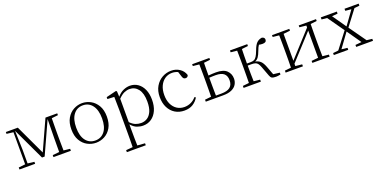

<svg xmlns="http://www.w3.org/2000/svg" viewBox="-13 -1351 4866 2441"><g transform="rotate(-20 2420.0 -130.5)"><path d="M742.2 -481.9 655.8 -472.2Q655.3 -430.7 654.5 -376.5Q653.8 -322.3 653.8 -282.2V-226.1Q653.8 -185.5 654.5 -131.3Q655.3 -77.1 655.8 -36.1L742.2 -26.9V0H506.8V-26.9L597.2 -36.1Q597.2 -64.5 597.4 -102.3Q597.7 -140.1 597.9 -173.8Q598.1 -207.5 598.1 -223.1L602.1 -480L403.8 -44.9H368.2L162.1 -481.9L169.9 -224.1V-37.1L258.8 -26.9V0H46.9V-26.9L137.2 -37.1V-471.2L46.9 -481.9V-506.8H209L398.9 -102.1L583 -506.8H742.2Z M1081.1 14.2Q1020 14.2 965.1 -14.9Q910.2 -43.9 875.5 -103.3Q840.8 -162.6 840.8 -252.9Q840.8 -342.8 875.7 -402.3Q910.6 -461.9 965.6 -491.5Q1020.5 -521 1081.1 -521Q1141.1 -521 1196 -491.5Q1251 -461.9 1286.1 -402.3Q1321.3 -342.8 1321.3 -252.9Q1321.3 -162.1 1286.4 -102.8Q1251.5 -43.5 1196.5 -14.6Q1141.6 14.2 1081.1 14.2ZM1081.1 -16.1Q1161.1 -16.1 1208.5 -77.4Q1255.9 -138.7 1255.9 -252Q1255.9 -365.2 1208.5 -428.2Q1161.1 -491.2 1081.1 -491.2Q1001 -491.2 953.6 -428.2Q906.2 -365.2 906.2 -252Q906.2 -138.7 953.6 -77.4Q1001 -16.1 1081.1 -16.1Z M1558.1 -407.2V-90.8Q1594.2 -54.2 1629.4 -40Q1664.6 -25.9 1705.1 -25.9Q1750 -25.9 1787.4 -49.3Q1824.7 -72.8 1847.4 -123.3Q1870.1 -173.8 1870.1 -255.9Q1870.1 -368.7 1825.4 -425.8Q1780.8 -482.9 1709.5 -482.9Q1674.8 -482.9 1637.9 -467Q1601.1 -451.2 1558.1 -407.2ZM1551.3 -511.2 1555.2 -435.1Q1594.2 -481.4 1639.4 -501.2Q1684.6 -521 1727.1 -521Q1788.1 -521 1835 -488.5Q1881.8 -456.1 1908 -397Q1934.1 -337.9 1934.1 -258.8Q1934.1 -174.8 1906.5 -113.8Q1878.9 -52.7 1830.1 -19.3Q1781.2 14.2 1717.3 14.2Q1676.8 14.2 1635.3 -1.2Q1593.8 -16.6 1556.2 -61V32.2Q1556.2 75.7 1556.9 128.2Q1557.6 180.7 1559.1 225.1L1661.1 232.9V259.8H1405.3V232.9L1496.1 225.1Q1497.1 180.7 1497.6 128.7Q1498 76.7 1498 33.2V-277.8Q1498 -379.9 1495.1 -455.1L1403.3 -459V-484.9L1538.1 -518.1Z M2451.2 -104 2468.3 -94.2Q2439 -44.4 2392.1 -15.1Q2345.2 14.2 2276.4 14.2Q2205.6 14.2 2151.6 -19Q2097.7 -52.2 2067.4 -112.3Q2037.1 -172.4 2037.1 -253.9Q2037.1 -337.9 2072.3 -397.7Q2107.4 -457.5 2164.3 -489.3Q2221.2 -521 2286.1 -521Q2350.1 -521 2399.4 -488.3Q2448.7 -455.6 2467.3 -397.9Q2459 -368.2 2431.2 -368.2Q2413.1 -368.2 2403.8 -377.4Q2394.5 -386.7 2389.2 -402.8L2366.2 -474.1Q2328.1 -491.2 2288.1 -491.2Q2233.9 -491.2 2191.4 -462.6Q2148.9 -434.1 2124.5 -381.8Q2100.1 -329.6 2100.1 -257.8Q2100.1 -188 2124.5 -136.5Q2148.9 -85 2192.1 -56.9Q2235.4 -28.8 2291.5 -28.8Q2338.4 -28.8 2379.9 -48.1Q2421.4 -67.4 2451.2 -104Z M2715.3 -28.8H2787.1Q2867.7 -28.8 2906.5 -59.1Q2945.3 -89.4 2945.3 -153.8Q2945.3 -213.9 2910.2 -243.9Q2875 -273.9 2800.3 -273.9Q2782.2 -273.9 2759.3 -273.2Q2736.3 -272.5 2713.4 -271V-226.1Q2713.4 -197.3 2713.6 -161.9Q2713.9 -126.5 2714.4 -91.6Q2714.8 -56.6 2715.3 -28.8ZM2800.3 -481.9 2715.3 -472.2Q2714.4 -436 2713.9 -388.4Q2713.4 -340.8 2713.4 -300.8Q2739.3 -303.2 2766.4 -304.7Q2793.5 -306.2 2815.4 -306.2Q2917 -306.2 2961.2 -262.2Q3005.4 -218.3 3005.4 -153.8Q3005.4 -110.8 2984.4 -75.9Q2963.4 -41 2918.7 -20.5Q2874 0 2803.2 0H2567.4V-26.9L2652.3 -36.1Q2652.8 -77.1 2653.6 -131.3Q2654.3 -185.5 2654.3 -226.1V-282.2Q2654.3 -309.1 2654.1 -343Q2653.8 -377 2653.3 -411.1Q2652.8 -445.3 2652.3 -473.1L2567.4 -481.9V-506.8H2800.3Z M3492.2 -35.2 3578.1 -24.9V0Q3563 2.9 3547.4 5.4Q3531.7 7.8 3518.1 7.8Q3477.1 7.8 3460.4 -2Q3443.8 -11.7 3434.1 -40L3386.2 -168Q3373.5 -202.1 3360.1 -219.5Q3346.7 -236.8 3326.7 -242.9Q3306.6 -249 3275.4 -249H3225.1Q3225.1 -192.9 3225.8 -134.8Q3226.6 -76.7 3228 -36.1L3313 -26.9V0H3079.1V-26.9L3164.1 -36.1Q3165 -77.1 3165.5 -131.3Q3166 -185.5 3166 -226.1V-282.2Q3166 -309.1 3165.8 -343Q3165.5 -377 3165 -411.1Q3164.6 -445.3 3164.1 -473.1L3079.1 -481.9V-506.8H3313V-481.9L3228 -472.2Q3226.6 -432.1 3225.8 -377.4Q3225.1 -322.8 3225.1 -276.9H3274.4Q3302.2 -276.9 3321.5 -285.4Q3340.8 -293.9 3356.7 -318.6Q3372.6 -343.3 3391.1 -392.1Q3416 -460.9 3444.3 -488Q3472.7 -515.1 3515.1 -521Q3551.3 -513.2 3551.3 -482.9Q3551.3 -443.8 3499 -443.8Q3484.9 -443.8 3472.9 -445.3Q3460.9 -446.8 3450.2 -449.2Q3441.4 -437 3433.3 -420.9Q3425.3 -404.8 3417 -380.9Q3398.4 -330.1 3379.6 -303.2Q3360.8 -276.4 3332 -265.1Q3375.5 -255.9 3401.9 -230.7Q3428.2 -205.6 3449.2 -149.9Z M4243.2 -481.9 4158.2 -472.2Q4157.7 -444.8 4157.2 -410.9Q4156.7 -377 4156.5 -343Q4156.2 -309.1 4156.2 -282.2V-226.1Q4156.2 -185.5 4156.7 -131.3Q4157.2 -77.1 4158.2 -36.1L4243.2 -26.9V0H4009.3V-26.9L4100.1 -36.1V-403.8L3792 -67.9V-36.1L3881.8 -26.9V0H3647.9V-26.9L3732.9 -36.1Q3733.9 -77.1 3734.4 -131.3Q3734.9 -185.5 3734.9 -226.1V-282.2Q3734.9 -309.1 3734.6 -343Q3734.4 -377 3733.9 -411.1Q3733.4 -445.3 3732.9 -473.1L3647.9 -481.9V-506.8H3881.8V-481.9L3792 -472.2V-107.9L4100.1 -445.8V-472.2L4009.3 -481.9V-506.8H4243.2Z M4755.9 -35.2 4830.1 -26.9V0H4603L4602.1 -26.9L4687 -35.2L4554.2 -226.1L4416 -36.1L4495.1 -26.9V0H4299.8V-26.9L4373 -35.2L4537.1 -250L4380.9 -472.2L4308.1 -479V-506.8H4524.9V-479L4447.3 -472.2L4576.2 -287.1L4709 -471.2L4628.9 -479V-506.8H4819.8V-479L4751 -472.2L4593.3 -264.2Z"/></g></svg>

Font: Source Han Serif CN ExtraLight
Style: Regular
Weight: 250
Designer: Ryoko NISHIZUKA  (kana & ideographs); Frank Grießhammer (Latin, Greek & Cyrillic); Wenlong ZHANG  (bopomofo); Sandoll Co
Foundry: Adobe Systems Incorporated
Version: Version 1.001;PS 1.001;hotconv 16.6.54;makeotf.lib2.5.65590